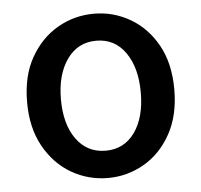

<svg xmlns="http://www.w3.org/2000/svg" viewBox="-46 -611 706 673"><g transform="rotate(-5 307.5 -275.0)"><path d="M308 14Q239 14 180 -20Q121 -54 84.5 -119Q48 -184 48 -275Q48 -367 84.5 -431.5Q121 -496 180 -530Q239 -564 308 -564Q376 -564 435 -530Q494 -496 530 -431.5Q566 -367 566 -275Q566 -184 530 -119Q494 -54 435 -20Q376 14 308 14ZM308 -82Q373 -82 410.5 -134.5Q448 -187 448 -275Q448 -362 410.5 -415.5Q373 -469 308 -469Q243 -469 205 -415.5Q167 -362 167 -275Q167 -187 205 -134.5Q243 -82 308 -82Z"/></g></svg>

Font: Source Han Sans SC Medium
Style: Regular
Weight: 500
Designer: Ryoko NISHIZUKA 西塚涼子 (kana, bopomofo & ideographs); Paul D. Hunt (Latin, Greek & Cyrillic); Sandoll Communications 산돌커뮤니
Foundry: Adobe
Version: Version 2.004;hotconv 1.0.118;makeotfexe 2.5.65603